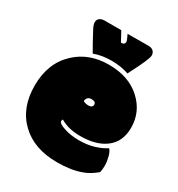

<svg xmlns="http://www.w3.org/2000/svg" viewBox="-177 -848 907 978"><g transform="rotate(30 276.5 -358.5)"><path d="M303.2 15.1Q384.3 15.1 440.9 -5.4Q481 -19 519 -51.3Q523.4 -68.8 523.4 -91.6Q523.4 -114.3 516.4 -141.8Q509.3 -169.4 497.6 -179.7Q473.1 -162.6 432.9 -150.1Q392.6 -137.7 343.5 -137.7Q294.4 -137.7 255.9 -150.9Q217.3 -163.1 217.3 -177.7Q217.3 -185.5 221.2 -188.5Q269 -159.7 338.4 -159.7Q431.2 -159.7 484.9 -199.7Q543 -242.2 543 -325.7Q543 -419.4 472.4 -483.6Q401.9 -547.9 285.2 -547.9Q168.5 -547.9 92.3 -476.1Q9.8 -398.9 9.8 -267.3Q9.8 -135.7 89.8 -60.1Q168 15.1 303.2 15.1ZM184.6 -555.2Q230 -572.3 286.6 -572.3Q343.3 -572.3 388.2 -556.2Q390.6 -561.5 396.5 -572.8Q449.7 -674.8 449.7 -697.3Q449.7 -712.9 439.2 -722.4Q428.7 -731.9 413.1 -731.9H360.4Q348.1 -731.4 323.2 -731.4H288.1Q303.2 -700.2 303.2 -692.9Q303.2 -675.3 281.2 -675.3L251 -731.4H154.8Q133.8 -731.4 123.5 -722.4Q113.3 -713.4 113.3 -699.5Q113.3 -685.5 124 -665Q161.6 -594.2 184.6 -555.2ZM296.9 -315.4Q279.3 -315.4 265.6 -323.7Q269.5 -351.6 295.4 -351.6Q321.3 -351.6 321.3 -334Q321.3 -315.4 296.9 -315.4Z"/></g></svg>

Font: Friends & Family
Style: Regular
Weight: 400
Designer: Sarang Kulkarni, Maithili Shingre, Noopur Datye
Foundry: Ek Type
Version: Version 1.000;hotconv 1.0.117;makeotfexe 2.5.65602